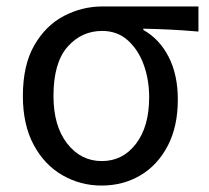

<svg xmlns="http://www.w3.org/2000/svg" viewBox="-20 -563 650 596"><path d="M295 13Q230 13 174 -19Q118 -51 84.5 -113.5Q51 -176 51 -265Q51 -361 86.5 -422.5Q122 -484 178.5 -513.5Q235 -543 299 -543H596V-465Q550 -469 510 -471Q470 -473 425 -474V-470Q475 -442 503.5 -386.5Q532 -331 532 -254Q532 -170 500.5 -110Q469 -50 415.5 -18.5Q362 13 295 13ZM296 -63Q361 -63 402 -116.5Q443 -170 443 -261Q443 -316 426 -362.5Q409 -409 376.5 -438Q344 -467 297 -467Q233 -467 189.5 -417.5Q146 -368 146 -265Q146 -172 188.5 -117.5Q231 -63 296 -63Z"/></svg>

Font: Source Han Sans SC
Style: Regular
Weight: 400
Designer: Ryoko NISHIZUKA 西塚涼子 (kana, bopomofo & ideographs); Paul D. Hunt (Latin, Greek & Cyrillic); Sandoll Communications 산돌커뮤니
Foundry: Adobe
Version: Version 2.002;hotconv 1.0.116;makeotfexe 2.5.65601; ttfautoh